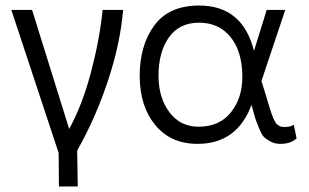

<svg xmlns="http://www.w3.org/2000/svg" viewBox="-20 -504 1118 694"><path d="M21 -468H96L230 -38Q277 -123 308.5 -241.5Q340 -360 351 -468H425Q415 -347 370 -211.5Q325 -76 259 40L261 170H193L192 49Z M694 16Q598 16 542 -51Q486 -118 485 -226Q484 -338 537 -411Q590 -484 700 -484Q857 -484 898 -320L944 -468H1011L925 -211L941 -160Q944 -149 948.5 -134.5Q953 -120 955.5 -112Q958 -104 961.5 -93.5Q965 -83 967.5 -77.5Q970 -72 973.5 -65.5Q977 -59 980 -56Q983 -53 987.5 -50Q992 -47 997 -46Q1002 -45 1009 -45Q1029 -45 1042 -53L1052 -4Q1032 16 993 16Q974 16 959.5 8.5Q945 1 936 -7Q927 -15 918 -36.5Q909 -58 905 -69.5Q901 -81 893 -111Q890 -120 889 -125Q837 16 694 16ZM698 -46Q774 -46 815.5 -99Q857 -152 856 -230Q855 -319 813 -370.5Q771 -422 700 -422Q627 -422 589.5 -367.5Q552 -313 553 -226Q554 -149 593 -97.5Q632 -46 698 -46Z"/></svg>

Font: Didact Gothic
Style: Regular
Weight: 400
Designer: Daniel Johnson
Foundry: Daniel Johnson
Version: Version 2.101;PS 002.101;hotconv 1.0.88;makeotf.lib2.5.64775